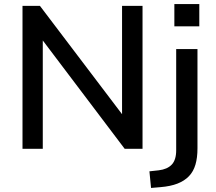

<svg xmlns="http://www.w3.org/2000/svg" viewBox="-20 -734 1067 947"><path d="M91 0V-705H177L597 -151H582V-705H683V0H595L177 -553H191V0ZM840 -604V-714H963V-604ZM725 193 717 111 763 106Q805 101 827 78Q849 55 849 7V-492H954V-2Q954 44 944 78Q934 112 912 135Q890 158 855.5 171.5Q821 185 772 189Z"/></svg>

Font: NunitoSans_10ptSemiBold
Style: Regular
Weight: 600
Designer: Vernon Adams
Foundry: Vernon Adams
Version: Version 3.101;gftools[0.9.27]